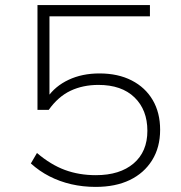

<svg xmlns="http://www.w3.org/2000/svg" viewBox="-20 -725 711 753"><path d="M355 8Q305 8 259.5 -2.5Q214 -13 174 -33.5Q134 -54 101 -84L125 -125Q179 -79 234.5 -58.5Q290 -38 356 -38Q450 -38 504 -84Q558 -130 558 -212Q558 -294 507.5 -343Q457 -392 366 -392Q305 -392 256.5 -369Q208 -346 171 -294H127V-705H568V-661H174V-343H166Q196 -387 249 -412Q302 -437 370 -437Q443 -437 496.5 -409.5Q550 -382 579 -332.5Q608 -283 608 -216Q608 -147 576.5 -96.5Q545 -46 489 -19Q433 8 355 8Z"/></svg>

Font: Nunito Sans 10pt SemiExpanded ExtraLight
Style: Regular
Weight: 250
Width: 6
Designer: Vernon Adams
Foundry: Vernon Adams
Version: Version 3.101;gftools[0.9.27]